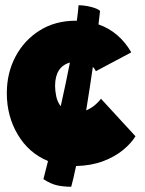

<svg xmlns="http://www.w3.org/2000/svg" viewBox="-20 -709 553 732"><path d="M496.5 -189.5Q480 -162.5 449 -137Q418 -111.5 373.2 -94.5Q328.5 -77.5 270 -76Q259.5 -25.5 251.5 3Q223 3 198.5 -2.2Q174 -7.5 145.5 -26Q154 -59 163 -95Q89.5 -125.5 47.8 -195.8Q6 -266 6 -353.5Q6 -431 39.2 -493.5Q72.5 -556 131.5 -593Q190.5 -630 268.5 -630Q271 -630 273 -630Q277.5 -663 279.5 -689Q301.5 -689 326.5 -682.8Q351.5 -676.5 361.5 -667.5Q359 -644 355.5 -616Q435 -588 480.5 -509.5L345.5 -437.5Q344.5 -440 341.8 -444.5Q339 -449 334 -454Q322 -370.5 308.5 -288Q331 -298 346.2 -312.2Q361.5 -326.5 365 -332.5ZM190 -381Q190 -363 194.5 -341.5Q199 -320 211.5 -304Q221 -346 229.8 -388Q238.5 -430 246.5 -470.5Q190 -454.5 190 -381Z"/></svg>

Font: Grandstander Black
Style: Regular
Weight: 900
Designer: Tyler Finck
Foundry: Etcetera Type Co
Version: Version 1.200; ttfautohint (v1.8.3)